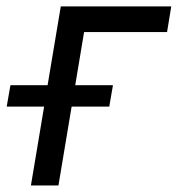

<svg xmlns="http://www.w3.org/2000/svg" viewBox="-63 -565 541 585"><path d="M-31.2 -305.4H82L122.2 -545.5H458.8L446 -467.3H193.2L166.2 -305.4H281.2L269.9 -240.1H155.2L115.1 0H31.2L71.4 -240.1H-42.6Z"/></svg>

Font: Inter P
Style: Italic
Weight: 400
Italic angle: -9.40001°
Designer: Rasmus Andersson
Foundry: rsms
Version: Version 3.018;git-588b23468